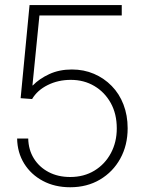

<svg xmlns="http://www.w3.org/2000/svg" viewBox="-20 -748 586 777"><path d="M264.2 9.8Q201.7 9.8 153.6 -15.9Q105.5 -41.5 77.9 -85.9Q50.3 -130.4 49.3 -187.5H94.2Q95.2 -142.1 116.9 -106.9Q138.7 -71.8 176.5 -51.8Q214.4 -31.7 264.2 -31.7Q319.8 -31.7 362.3 -57.6Q404.8 -83.5 428.7 -128.2Q452.6 -172.9 452.6 -228.5Q452.6 -287.1 428.2 -331.1Q403.8 -375 361.8 -399.9Q319.8 -424.8 266.6 -424.8Q215.3 -424.8 173.1 -403.8Q130.9 -382.8 109.9 -347.2L63.5 -350.6L99.6 -727.5H472.7V-685.5H139.6L111.3 -402.3H112.8Q138.7 -429.2 179.2 -448Q219.7 -466.8 271 -466.8Q319.3 -466.8 360.4 -449.2Q401.4 -431.6 432.1 -400.1Q462.9 -368.7 479.7 -325Q496.6 -281.2 496.6 -229Q496.6 -160.2 466.8 -106.2Q437 -52.2 384.5 -21.2Q332 9.8 264.2 9.8Z"/></svg>

Font: Inter 24pt ExtraLight
Style: Regular
Weight: 250
Designer: Rasmus Andersson
Foundry: rsms
Version: Version 4.001;git-66647c0bb